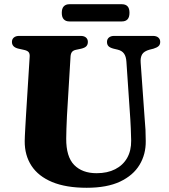

<svg xmlns="http://www.w3.org/2000/svg" viewBox="-20 -870 798 909"><path d="M597 -305 578.5 -577.5Q577 -602.5 567.2 -616.2Q557.5 -630 537 -635L518 -639.5Q500.5 -644 493.5 -651.5Q486.5 -659 486.5 -671.5Q486.5 -684.5 495.5 -692.2Q504.5 -700 521 -700H704Q720.5 -700 729.5 -692.2Q738.5 -684.5 738.5 -671.5Q738.5 -659 730.8 -651.8Q723 -644.5 706.5 -639.5L688.5 -635Q661.5 -627.5 652.8 -612.5Q644 -597.5 646 -573L665 -306.5Q667.5 -280.5 668.8 -255.5Q670 -230.5 670 -203Q671 -140 640.8 -89.8Q610.5 -39.5 548.5 -10.2Q486.5 19 390.5 19Q292.5 19 227 -8.2Q161.5 -35.5 129 -85.2Q96.5 -135 97 -202Q97 -212.5 97.8 -228Q98.5 -243.5 99.8 -266.5Q101 -289.5 103 -322L120.5 -602Q121.5 -616.5 115 -623.8Q108.5 -631 90.5 -634.5L68 -639.5Q36.5 -646.5 36.5 -671.5Q36.5 -684.5 45.5 -692.2Q54.5 -700 71 -700H361.5Q378.5 -700 387.2 -692.2Q396 -684.5 396 -671.5Q396 -659 388.8 -651.2Q381.5 -643.5 364.5 -639.5L341 -634.5Q327.5 -632 321.2 -624.5Q315 -617 314 -603L297 -321Q295 -288 294.5 -261Q294 -234 293.5 -214Q293 -128 331.2 -89Q369.5 -50 437.5 -50Q488.5 -50 525.2 -68.8Q562 -87.5 581.8 -122Q601.5 -156.5 601 -204.5Q600.5 -240 599.2 -262.5Q598 -285 597 -305ZM272.5 -809Q272.5 -830 282 -840Q291.5 -850 308.5 -850H557Q574.5 -850 583.8 -840.2Q593 -830.5 593 -809.5Q593 -788.5 583.8 -778.5Q574.5 -768.5 557 -768.5H308.5Q291.5 -768.5 282 -778.5Q272.5 -788.5 272.5 -809Z"/></svg>

Font: Fraunces
Style: Bold
Weight: 700
Version: Version 1.000;[b76b70a41]